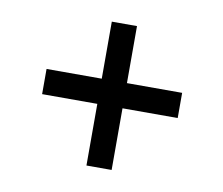

<svg xmlns="http://www.w3.org/2000/svg" viewBox="-56 -525 648 557"><g transform="rotate(10 268.0 -247.0)"><path d="M305.2 -216.8V-35.2H231V-216.8H68.4V-291H231V-459H305.2V-291H467.8V-216.8Z"/></g></svg>

Font: Vazirmatn RD FD
Style: Regular
Weight: 400
Designer: Saber Rastikerdar
Foundry: Saber Rastikerdar
Version: Version 33.003